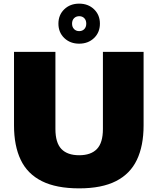

<svg xmlns="http://www.w3.org/2000/svg" viewBox="-20 -1025 866 1055"><path d="M415 10Q289 10 209.8 -29.8Q130.5 -69.5 93.8 -146.8Q57 -224 57 -336V-740H284.5V-316Q284.5 -240.5 317.5 -206.2Q350.5 -172 415 -172Q479.5 -172 512.5 -206.2Q545.5 -240.5 545.5 -316V-740H769V-336Q769 -224 732.2 -146.8Q695.5 -69.5 617.2 -29.8Q539 10 415 10ZM415 -785Q365.5 -785 333.2 -816Q301 -847 301 -895Q301 -943 333.2 -974Q365.5 -1005 415 -1005Q464.5 -1005 496.8 -974Q529 -943 529 -895Q529 -847 496.8 -816Q464.5 -785 415 -785ZM415 -854Q432.5 -854 443.2 -865.2Q454 -876.5 454 -895Q454 -914 443.2 -925Q432.5 -936 415.5 -936Q398 -936 387 -925Q376 -914 376 -895Q376 -876.5 387 -865.2Q398 -854 415 -854Z"/></svg>

Font: Encode Sans SemiExpanded Black
Style: Regular
Weight: 900
Width: 6
Designer: Multiple Designers
Foundry: Impallari Type
Version: Version 3.002